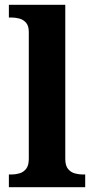

<svg xmlns="http://www.w3.org/2000/svg" viewBox="-20 -780 392 800"><path d="M17 0V-53H29Q44 -53 60.5 -57.5Q77 -62 88.5 -76Q100 -90 100 -118V-646Q100 -673 88 -686Q76 -699 59.5 -703Q43 -707 29 -707H17V-760H252V-118Q252 -90 263.5 -76Q275 -62 292 -57.5Q309 -53 323 -53H335V0Z"/></svg>

Font: Noto Serif Armenian
Style: Regular
Weight: 400
Designer: Monotype Design Team
Foundry: Monotype Imaging Inc.
Version: Version 2.007